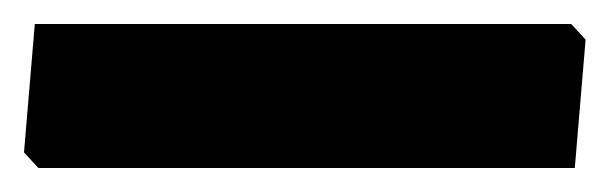

<svg xmlns="http://www.w3.org/2000/svg" viewBox="-35 71 508 160"><path d="M441 91 453 104 444 211H-3L-15 198L-6 91Z"/></svg>

Font: Alegreya Sans SC Black
Style: Regular
Weight: 900
Designer: Juan Pablo del Peral
Foundry: Huerta Tipografica
Version: Version 2.007